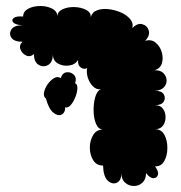

<svg xmlns="http://www.w3.org/2000/svg" viewBox="-20 -601 602 639"><path d="M323 -50Q301 -50 290 -68Q279 -86 279 -109.5Q279 -133 290 -151.5Q301 -170 323 -170Q308 -170 300 -188Q292 -206 291.5 -231.5Q291 -257 297 -278Q303 -299 316 -304Q301 -302 289.5 -313.5Q278 -325 272.5 -342Q267 -359 270 -374Q258 -369 248 -377Q238 -385 240 -402Q231 -386 210.5 -383Q190 -380 173 -389.5Q156 -399 156 -421Q156 -394 140.5 -385Q125 -376 109 -385Q93 -394 93 -421Q80 -410 66.5 -416.5Q53 -423 48 -437Q43 -451 55 -462Q27 -462 18 -475.5Q9 -489 18 -503Q27 -517 55 -517Q32 -518 24.5 -526Q17 -534 25.5 -541Q34 -548 57 -546Q57 -563 74 -572Q91 -581 114 -581Q137 -581 154 -572Q171 -563 171 -546Q171 -562 188 -570Q205 -578 227 -577.5Q249 -577 266 -568.5Q283 -560 282 -544Q287 -561 303.5 -567Q320 -573 341.5 -570.5Q363 -568 382.5 -559.5Q402 -551 413.5 -537Q425 -523 420 -507Q437 -525 453.5 -520.5Q470 -516 475 -499.5Q480 -483 463 -465Q483 -471 497.5 -459.5Q512 -448 518 -428.5Q524 -409 519 -391Q514 -373 494 -367Q514 -368 524 -357.5Q534 -347 534.5 -334Q535 -321 525.5 -310.5Q516 -300 496 -299Q518 -299 525 -287Q532 -275 525 -263Q518 -251 496 -251Q514 -251 522.5 -239Q531 -227 531 -211Q531 -195 522.5 -183Q514 -171 496 -171Q517 -171 527 -152.5Q537 -134 537 -109Q537 -84 527 -65.5Q517 -47 496 -47Q509 -30 505.5 -19Q502 -8 490.5 -8Q479 -8 466 -25Q466 -4 454 7Q442 18 425.5 18Q409 18 396.5 7Q384 -4 384 -25Q384 0 369 7Q354 14 339 0.5Q324 -13 323 -50ZM133 -273Q124 -279 126.5 -293Q129 -307 138.5 -320.5Q148 -334 160 -341Q172 -348 182 -341Q188 -359 202 -360.5Q216 -362 226 -352Q236 -342 230 -324Q238 -321 237.5 -307Q237 -293 230.5 -277Q224 -261 215 -251Q206 -241 197 -244Q197 -225 184.5 -219.5Q172 -214 157 -226.5Q142 -239 133 -273Z"/></svg>

Font: Rubik Bubbles
Style: Regular
Weight: 400
Designer: Hubert and Fischer, NaN
Foundry: Hubert and Fischer, NaN
Version: Version 2.200